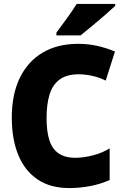

<svg xmlns="http://www.w3.org/2000/svg" viewBox="-20 -947 640 977"><path d="M333 10Q236 10 171 -34Q106 -78 73 -158.5Q40 -239 40 -348Q40 -467 81 -551Q122 -635 197.5 -679.5Q273 -724 378 -724Q425 -724 470.5 -714.5Q516 -705 565 -685L518 -537Q483 -554 447 -561.5Q411 -569 381 -569Q319 -569 283 -542Q247 -515 232 -465.5Q217 -416 217 -347Q217 -238 252.5 -191Q288 -144 363 -144Q403 -144 451 -156Q499 -168 538 -192V-31Q491 -10 438 0Q385 10 333 10ZM267 -781Q292 -815 321 -854.5Q350 -894 370 -927H566V-917Q547 -899 515.5 -871.5Q484 -844 450 -816Q416 -788 390 -767H267Z"/></svg>

Font: Noto Sans Mono Black
Style: Regular
Weight: 900
Designer: Monotype Design Team
Foundry: Monotype Imaging Inc.
Version: Version 2.014